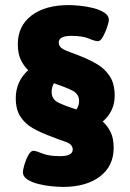

<svg xmlns="http://www.w3.org/2000/svg" viewBox="-20 -728 512 755"><path d="M228 7Q210 7 183.5 4.5Q157 2 131 -4.5Q105 -11 87.5 -22.5Q70 -34 70 -51Q70 -60 76 -80.5Q82 -101 91.5 -118Q101 -135 111 -135Q121 -135 146.5 -124.5Q172 -114 216 -114Q266 -114 266 -140Q266 -161 237.5 -170.5Q209 -180 174 -194Q139 -207 109 -224Q79 -241 60.5 -269Q42 -297 42 -342Q42 -408 91 -452Q73 -469 61.5 -493.5Q50 -518 50 -554Q50 -626 104 -667Q158 -708 250 -708Q267 -708 293.5 -705.5Q320 -703 346 -696.5Q372 -690 390 -678.5Q408 -667 408 -650Q408 -641 401 -620.5Q394 -600 384.5 -583Q375 -566 365 -566Q354 -566 329 -576.5Q304 -587 261 -587Q211 -587 211 -561Q211 -546 224 -537.5Q237 -529 257.5 -522Q278 -515 302 -505Q332 -493 362 -475.5Q392 -458 411.5 -428.5Q431 -399 431 -351Q431 -291 384 -250Q403 -233 415 -208.5Q427 -184 427 -147Q427 -75 373 -34Q319 7 228 7ZM279 -298H281Q291 -313 291 -330Q291 -358 266 -371Q241 -384 199 -398Q195 -400 192 -401Q183 -385 183 -367Q183 -337 210.5 -324Q238 -311 279 -298Z"/></svg>

Font: Asap Semi Expanded ExtraBold
Style: Regular
Weight: 800
Width: 6
Designer: Pablo Cosgaya
Foundry: Omnibus-Type
Version: Version 3.001; ttfautohint (v1.8.4.7-5d5b)